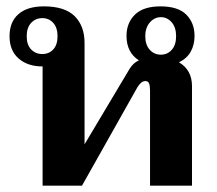

<svg xmlns="http://www.w3.org/2000/svg" viewBox="-20 -584 682 604"><path d="M584 -313V0H452V-299Q452 -314 449 -321.5Q446 -329 437 -329Q424 -329 412 -309L238 0H114V-375Q67 -375 38.5 -400Q10 -425 10 -470Q10 -515 38 -539.5Q66 -564 118 -564Q184 -564 215 -533Q246 -502 246 -449V-130L388 -368Q400 -387 417 -394Q378 -419 378 -471Q378 -512 404.5 -538Q431 -564 485 -564Q540 -564 566 -538Q592 -512 592 -471Q592 -443 580 -421.5Q568 -400 543 -388Q584 -364 584 -313ZM437 -470Q437 -443 451 -427.5Q465 -412 486 -412Q507 -412 520.5 -427.5Q534 -443 534 -470Q534 -498 520 -514Q506 -530 486 -530Q466 -530 451.5 -513.5Q437 -497 437 -470ZM161 -470Q161 -497 147.5 -512Q134 -527 113 -527Q92 -527 78 -512Q64 -497 64 -470Q64 -443 78 -428.5Q92 -414 113 -414Q134 -414 147.5 -428.5Q161 -443 161 -470Z"/></svg>

Font: Trirong SemiBold
Style: Regular
Weight: 600
Designer: Katatrad Team
Foundry: CadsonDemak
Version: Version 1.000